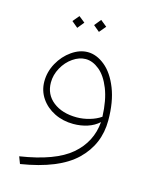

<svg xmlns="http://www.w3.org/2000/svg" viewBox="-113 -580 714 900"><g transform="rotate(15 243.5 -129.5)"><path d="M419 -58Q419 58 336.5 137.5Q254 217 72 246L59 212Q228 186 304 121Q380 56 388 -42Q365 -21 333 -10.5Q301 0 264 0Q214 0 172.5 -20.5Q131 -41 106.5 -77Q82 -113 82 -158Q82 -205 105.5 -247.5Q129 -290 167 -316.5Q205 -343 244 -343Q287 -343 327.5 -310Q368 -277 393.5 -212.5Q419 -148 419 -58ZM272 -34Q302 -34 333.5 -43Q365 -52 388 -68Q385 -148 363.5 -202Q342 -256 309.5 -282.5Q277 -309 243 -309Q212 -309 181.5 -288Q151 -267 132 -232.5Q113 -198 113 -161Q113 -103 157 -68.5Q201 -34 272 -34ZM239 -473 265 -505 296 -480 269 -448ZM136 -465 162 -496 192 -472 166 -440Z"/></g></svg>

Font: FiraGO UltraLight
Style: Italic
Weight: 200
Italic angle: -8°
Designer: bBox Type GmbH
Foundry: bBox Type GmbH
Version: Version 1.001